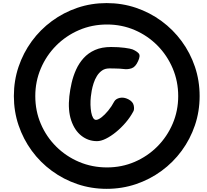

<svg xmlns="http://www.w3.org/2000/svg" viewBox="-20 -1102 1342 1246"><path d="M672 123.5Q572.5 123.5 482.5 93Q392.5 62.5 317 7.2Q241.5 -48 186.2 -123.5Q131 -199 100.5 -289Q70 -379 70 -478.5Q70 -578.5 100.5 -668.8Q131 -759 186.2 -834.5Q241.5 -910 317 -965.5Q392.5 -1021 482.5 -1051.5Q572.5 -1082 672 -1082Q772 -1082 862.2 -1051.5Q952.5 -1021 1028 -965.5Q1103.5 -910 1159 -834.5Q1214.5 -759 1245 -668.8Q1275.5 -578.5 1275.5 -478.5Q1275.5 -379 1245 -289Q1214.5 -199 1159 -123.5Q1103.5 -48 1028 7.2Q952.5 62.5 862.2 93Q772 123.5 672 123.5ZM845 -378.5Q825 -341 795.5 -306.5Q766 -272 732.5 -244.8Q699 -217.5 667 -201.8Q635 -186 609.5 -186Q553 -186 508.5 -220.8Q464 -255.5 442 -320.8Q420 -386 430 -477.5Q434.5 -519 444.8 -563.8Q455 -608.5 473.8 -650Q492.5 -691.5 522.5 -724.8Q552.5 -758 596.2 -777.5Q640 -797 700.5 -797Q749.5 -797 788.5 -791.8Q827.5 -786.5 840 -781.5Q867 -770 880 -755.5Q893 -741 876 -705Q859 -667 834 -658.8Q809 -650.5 784 -654Q776 -655.5 756.5 -656.5Q737 -657.5 717.2 -657.8Q697.5 -658 689 -658Q661.5 -658 642 -644.2Q622.5 -630.5 609 -608.8Q595.5 -587 587.5 -562Q579.5 -537 575.2 -513.8Q571 -490.5 569.5 -474.5Q566.5 -448.5 567.2 -421.8Q568 -395 572 -373Q576 -351 584 -337.5Q592 -324 603 -324Q617 -324 638.2 -340.2Q659.5 -356.5 682 -383.8Q704.5 -411 721.5 -443.5Q731.5 -461 757.5 -466.8Q783.5 -472.5 812.5 -458Q843 -442.5 848 -417Q853 -391.5 845 -378.5ZM674.5 -15.5Q770 -15.5 853.8 -51.5Q937.5 -87.5 1001 -151.2Q1064.5 -215 1100.5 -299Q1136.5 -383 1136.5 -478.5Q1136.5 -574 1100.8 -658.2Q1065 -742.5 1001.8 -806.5Q938.5 -870.5 854.5 -906.8Q770.5 -943 674.5 -943Q577 -943 492.5 -906.5Q408 -870 344.2 -805.8Q280.5 -741.5 244.8 -657.5Q209 -573.5 209 -478.5Q209 -382 245 -298Q281 -214 345 -150.5Q409 -87 493.5 -51.2Q578 -15.5 674.5 -15.5Z"/></svg>

Font: Edu NSW ACT Hand Pre
Style: Regular
Weight: 400
Designer: Tina and Corey Anderson, Eben Sorkin, Mirko Velimirovic
Foundry: Sorkin Type Co.
Version: Version 2.000